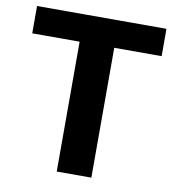

<svg xmlns="http://www.w3.org/2000/svg" viewBox="-79 -760 759 830"><g transform="rotate(10 301.0 -345.0)"><path d="M377 -690V0H225V-690ZM585 -690V-570H17V-690Z"/></g></svg>

Font: Exo 2
Style: Bold
Weight: 700
Designer: Natanael Gama
Foundry: Natanael Gama
Version: Version 2.010